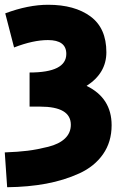

<svg xmlns="http://www.w3.org/2000/svg" viewBox="-31 -578 510 805"><path d="M170 -410Q108 -410 28 -379L-9 -522Q87 -558 171 -558Q282 -558 348.5 -509Q415 -460 415 -359Q415 -271 332 -218Q437 -167 437 -53Q437 17 401 68.5Q365 120 301.5 149Q238 178 163 192Q88 206 -1 207L-11 61Q45 59 85 54Q125 49 171 37.5Q217 26 241.5 2.5Q266 -21 266 -55Q266 -131 137 -131H93V-274Q247 -274 247 -352Q247 -410 170 -410Z"/></svg>

Font: Repo
Style: ExtraBold
Weight: 800
Designer: Stefan Peev
Foundry: Context Ltd
Version: Version 001.000